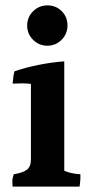

<svg xmlns="http://www.w3.org/2000/svg" viewBox="-20 -741 356 714"><path d="M209 -593Q187 -571 156 -571Q125 -571 103 -593Q81 -615 81 -646Q81 -677 103 -699Q125 -721 156.5 -721Q188 -721 209.5 -699.5Q231 -678 231 -646.5Q231 -615 209 -593ZM279 -93Q279 -89 279 -79Q279 -69 276 -47H27Q26 -54 26 -66.5Q26 -79 31 -93Q64 -98 79.5 -109.5Q95 -121 95 -148V-429Q79 -431 61.5 -431Q44 -431 27 -430Q29 -459 34 -476Q121 -505 219 -513V-106Q244 -95 279 -93Z"/></svg>

Font: Halant Semibold
Style: Regular
Weight: 600
Version: Version 1.100;PS 1.0;hotconv 1.0.78;makeotf.lib2.5.61930; tt